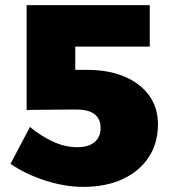

<svg xmlns="http://www.w3.org/2000/svg" viewBox="-20 -721 668 750"><path d="M274 -357 177 -447Q211 -448 240.5 -448Q270 -448 291.5 -448Q313 -448 321 -448Q405 -448 467 -421.5Q529 -395 563 -347.5Q597 -300 597 -236Q597 -162 561 -107Q525 -52 459.5 -21.5Q394 9 305 9Q233 9 156 -16Q79 -41 21 -81L97 -225Q138 -191 185.5 -168.5Q233 -146 282 -146Q326 -146 349.5 -166Q373 -186 373 -221Q373 -256 350 -274.5Q327 -293 279 -293Q267 -293 241.5 -293Q216 -293 185.5 -292.5Q155 -292 127.5 -292Q100 -292 84 -291V-701H565V-539H184L274 -630Z"/></svg>

Font: Alexandria ExtraBold
Style: Regular
Weight: 800
Designer: Mohamed Gaber
Foundry: Kief Type Foundry
Version: Version 5.100